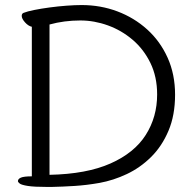

<svg xmlns="http://www.w3.org/2000/svg" viewBox="-20 -732 768 760"><path d="M169 8Q115 8 90 4Q65 0 58 -5.5Q51 -11 51 -15Q51 -24 63 -29Q75 -34 106 -34V-626Q92 -629 79 -643.5Q66 -658 66 -669Q66 -678 73 -681Q88 -687 115.5 -692.5Q143 -698 176.5 -702.5Q210 -707 243.5 -709.5Q277 -712 303 -712Q378 -712 444.5 -687Q511 -662 562.5 -615.5Q614 -569 643.5 -503.5Q673 -438 673 -357Q673 -276 647 -214.5Q621 -153 578 -110.5Q535 -68 482 -43Q429 -18 374 -8Q323 1 276 4Q229 7 183 8ZM176 -40Q323 -43 417.5 -85Q512 -127 557 -198Q602 -269 602 -358Q602 -428 575.5 -482.5Q549 -537 505 -574.5Q461 -612 407 -631.5Q353 -651 298 -651Q234 -651 176 -635Z"/></svg>

Font: Klee One SemiBold
Style: Regular
Weight: 600
Designer: Fontworks Inc.
Foundry: Fontworks Inc.
Version: Version 1.00;January 12, 2022;FontCreator 13.0.0.2683 64-bit